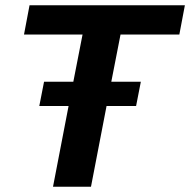

<svg xmlns="http://www.w3.org/2000/svg" viewBox="-20 -708 721 728"><path d="M437 -577 402 -398H514L496 -306H384L325 0H181L240 -306H129L147 -398H258L293 -577H71L92 -688H681L660 -577Z"/></svg>

Font: Libra Sans Modern
Style: Bold Italic
Weight: 700
Italic angle: -12°
Foundry: Stefan Peev, Context Ltd
Version: Version 1.000